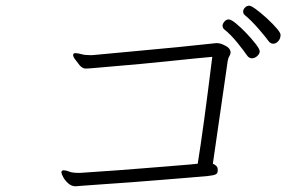

<svg xmlns="http://www.w3.org/2000/svg" viewBox="-20 -736 1040 672"><path d="M837 -683Q831 -688 831 -695.5Q831 -703 837.5 -709.5Q844 -716 852 -716Q865 -716 914 -672Q962 -627 962 -614Q962 -601 954 -592Q946 -583 936 -583Q926 -583 918.5 -594Q911 -605 885.5 -634.5Q860 -664 837 -683ZM764 -634Q759 -639 759 -646Q759 -653 765.5 -660.5Q772 -668 780.5 -668Q789 -668 806.5 -653.5Q824 -639 843 -619Q862 -599 875.5 -581.5Q889 -564 889 -556Q889 -548 880.5 -540Q872 -532 861.5 -532Q851 -532 843.5 -543.5Q836 -555 812 -585Q788 -615 764 -634ZM294 -543H303Q343 -547 432 -555Q620 -572 736 -585H740Q751 -585 765 -578Q787 -568 787 -552Q787 -546 783 -540Q779 -534 777 -523L725 -163Q741 -156 742 -145V-139Q742 -129 734.5 -125.5Q727 -122 707.5 -120Q688 -118 644 -114.5Q600 -111 546 -106.5Q492 -102 438 -98Q384 -94 339 -91Q294 -88 269 -86L245 -84Q230 -84 218.5 -94.5Q207 -105 201 -116.5Q195 -128 195 -132Q195 -140 203 -140Q211 -140 222 -135.5Q233 -131 253 -131H262Q412 -141 488 -147.5Q564 -154 605 -157Q646 -160 672 -163Q691 -279 723 -537Q676 -533 600.5 -525Q525 -517 475.5 -512.5Q426 -508 384.5 -504.5Q343 -501 316 -498.5Q289 -496 279.5 -496Q270 -496 260 -506Q250 -519 243 -528Q236 -537 236 -543.5Q236 -550 244 -550Q252 -550 264.5 -546.5Q277 -543 294 -543Z"/></svg>

Font: ToneOZ-Pinyin-WenKai-Light
Style: Light
Weight: 300
Designer: Fontworks Inc.
Foundry: ToneOZ
Version: Version 0.240331